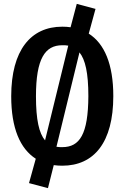

<svg xmlns="http://www.w3.org/2000/svg" viewBox="-20 -843 644 993"><path d="M439 -669 474 -797 377 -823 345 -702C332 -704 317 -705 302 -705C139 -705 38 -583 38 -345C38 -180 84 -74 165 -22L130 104L228 130L258 11C272 13 287 14 302 14C466 14 566 -106 566 -346C566 -511 520 -618 439 -669ZM302 -609C313 -609 323 -609 333 -607L213 -117C182 -154 166 -223 166 -345C166 -540 213 -609 302 -609ZM437 -346C436 -148 392 -82 302 -82C291 -82 281 -82 272 -84L391 -572C421 -535 437 -466 437 -346Z"/></svg>

Font: Fira Sans Condensed Medium
Style: Regular
Weight: 500
Width: 3
Designer: Carrois Corporate & Edenspiekermann AG
Foundry: Carrois Corporate GbR & Edenspiekermann AG
Version: Version 4.202;PS 004.202;hotconv 1.0.88;makeotf.lib2.5.64775